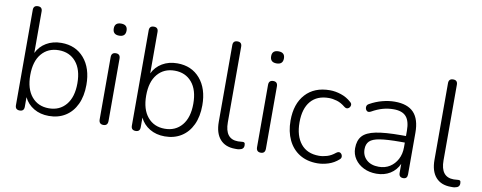

<svg xmlns="http://www.w3.org/2000/svg" viewBox="-62 -1001 3263 1300"><g transform="rotate(10 1570.0 -351.5)"><path d="M311 8Q252 8 207.5 -18.5Q163 -45 141 -91V-25Q141 6 111 6Q80 6 80 -25V-680Q80 -711 111 -711Q141 -711 141 -680V-395Q163 -441 207.5 -467.5Q252 -494 311 -494Q409 -494 467.5 -426Q526 -358 526 -243Q526 -166 499.5 -109.5Q473 -53 424.5 -22.5Q376 8 311 8ZM302 -43Q376 -43 420 -95.5Q464 -148 464 -243Q464 -338 420 -390Q376 -442 302 -442Q228 -442 184 -390Q140 -338 140 -243Q140 -148 184 -95.5Q228 -43 302 -43Z M686 -610Q642 -610 642 -652Q642 -693 686 -693Q730 -693 730 -652Q730 -610 686 -610ZM686 4Q655 4 655 -29V-457Q655 -489 686 -489Q716 -489 716 -457V-29Q716 4 686 4Z M1108 8Q1049 8 1004.5 -18.5Q960 -45 938 -91V-25Q938 6 908 6Q877 6 877 -25V-680Q877 -711 908 -711Q938 -711 938 -680V-395Q960 -441 1004.5 -467.5Q1049 -494 1108 -494Q1206 -494 1264.5 -426Q1323 -358 1323 -243Q1323 -166 1296.5 -109.5Q1270 -53 1221.5 -22.5Q1173 8 1108 8ZM1099 -43Q1173 -43 1217 -95.5Q1261 -148 1261 -243Q1261 -338 1217 -390Q1173 -442 1099 -442Q1025 -442 981 -390Q937 -338 937 -243Q937 -148 981 -95.5Q1025 -43 1099 -43Z M1592 8Q1525 8 1488.5 -33.5Q1452 -75 1452 -153V-680Q1452 -711 1483 -711Q1513 -711 1513 -680V-160Q1513 -45 1603 -45Q1612 -45 1619.5 -46Q1627 -47 1634 -47Q1643 -48 1647.5 -43.5Q1652 -39 1652 -25Q1652 1 1622 6Q1615 8 1607 8Q1599 8 1592 8Z M1768 -610Q1724 -610 1724 -652Q1724 -693 1768 -693Q1812 -693 1812 -652Q1812 -610 1768 -610ZM1768 4Q1737 4 1737 -29V-457Q1737 -489 1768 -489Q1798 -489 1798 -457V-29Q1798 4 1768 4Z M2157 8Q2086 8 2035 -23.5Q1984 -55 1956.5 -112.5Q1929 -170 1929 -246Q1929 -361 1989.5 -427.5Q2050 -494 2157 -494Q2194 -494 2233.5 -481Q2273 -468 2304 -440Q2317 -430 2314 -416Q2311 -402 2298.5 -395.5Q2286 -389 2271 -401Q2243 -424 2214 -432.5Q2185 -441 2159 -441Q2078 -441 2034.5 -390Q1991 -339 1991 -245Q1991 -151 2034.5 -97.5Q2078 -44 2159 -44Q2185 -44 2214 -52.5Q2243 -61 2271 -84Q2287 -96 2298.5 -89.5Q2310 -83 2312.5 -69Q2315 -55 2303 -45Q2272 -17 2233 -4.5Q2194 8 2157 8Z M2563 8Q2514 8 2475.5 -11Q2437 -30 2414.5 -63Q2392 -96 2392 -137Q2392 -191 2419 -221.5Q2446 -252 2510 -265Q2574 -278 2686 -278H2717V-314Q2717 -381 2690 -411.5Q2663 -442 2604 -442Q2566 -442 2530 -432Q2494 -422 2455 -400Q2437 -390 2426.5 -399.5Q2416 -409 2416.5 -424.5Q2417 -440 2433 -448Q2474 -471 2518 -482.5Q2562 -494 2603 -494Q2691 -494 2733.5 -449Q2776 -404 2776 -311V-25Q2776 6 2748 6Q2718 6 2718 -25V-87Q2698 -42 2657.5 -17Q2617 8 2563 8ZM2571 -41Q2614 -41 2646.5 -61.5Q2679 -82 2698 -118Q2717 -154 2717 -200V-233H2687Q2597 -233 2546.5 -225Q2496 -217 2476 -197Q2456 -177 2456 -142Q2456 -97 2487 -69Q2518 -41 2571 -41Z M3075 8Q3008 8 2971.5 -33.5Q2935 -75 2935 -153V-680Q2935 -711 2966 -711Q2996 -711 2996 -680V-160Q2996 -45 3086 -45Q3095 -45 3102.5 -46Q3110 -47 3117 -47Q3126 -48 3130.5 -43.5Q3135 -39 3135 -25Q3135 1 3105 6Q3098 8 3090 8Q3082 8 3075 8Z"/></g></svg>

Font: Nunito Light
Style: Regular
Weight: 300
Designer: Vernon Adams
Foundry: Vernon Adams
Version: Version 3.601; ttfautohint (v1.8.2.53-6de2)